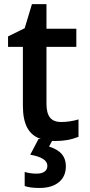

<svg xmlns="http://www.w3.org/2000/svg" viewBox="-20 -682 440 942"><path d="M235.4 9.3 220.7 37.1Q263.7 50.8 283.4 74.2Q303.2 97.7 303.2 133.3Q303.2 183.6 268.8 211.9Q234.4 240.2 174.3 240.2Q126 240.2 101.1 230.5V161.6Q128.9 169.9 158.7 169.9Q185.1 169.9 198.7 159.9Q212.4 149.9 212.4 131.3Q212.4 111.3 190.9 97.7Q169.4 84 128.4 77.1L168.9 0H180.7Q135.3 -15.1 113.8 -55.2Q92.3 -95.2 92.3 -162.6V-452.1H19.5V-503.4L101.1 -543.5L136.7 -661.6H208V-541H354.5V-452.1H208V-172.4Q208 -127 225.3 -105.2Q242.7 -83.5 279.8 -83.5Q323.7 -83.5 365.2 -96.2V-10.7Q337.9 0 310.8 4.9Q283.7 9.8 250 9.8Z"/></svg>

Font: Viking Open Sans Light
Style: Bold
Weight: 600
Foundry: Ascender Corporation
Version: Version 2.001